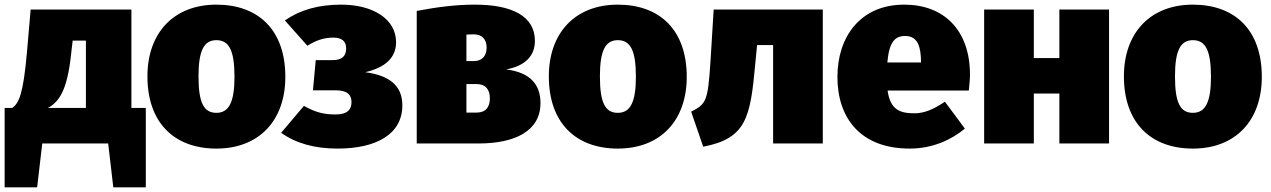

<svg xmlns="http://www.w3.org/2000/svg" viewBox="-20 -618 5474 827"><path d="M546 -153V-577H112L96 -392C80 -212 62 -175 33 -153H0V189H140L162 0H446L468 189H608V-153ZM350 -153H186C246 -184 274 -253 289 -409L293 -443H350Z M912 -598C729 -598 615 -477 615 -289C615 -89 731 22 912 22C1096 22 1209 -99 1209 -287C1209 -488 1094 -598 912 -598ZM912 -445C966 -445 990 -402 990 -287C990 -178 966 -132 912 -132C858 -132 835 -175 835 -289C835 -399 858 -445 912 -445Z M1450 -598C1352 -598 1274 -576 1207 -530L1304 -421C1341 -444 1374 -456 1417 -456C1452 -456 1471 -440 1471 -410C1471 -378 1455 -359 1412 -359H1340L1328 -229H1426C1476 -229 1494 -210 1494 -178C1494 -146 1476 -125 1426 -125C1379 -125 1342 -132 1289 -162L1191 -46C1254 -1 1334 22 1434 22C1601 22 1713 -40 1713 -164C1713 -249 1658 -293 1553 -307C1640 -327 1686 -370 1686 -436C1686 -537 1585 -598 1450 -598Z M2160 -319C2243 -334 2284 -378 2284 -442C2284 -548 2186 -598 2026 -598C1947 -598 1871 -589 1775 -571V0H2041C2199 0 2308 -54 2308 -174C2308 -254 2264 -306 2160 -319ZM2021 -470C2057 -470 2076 -448 2076 -413C2076 -376 2055 -355 2022 -355H1989V-469C2003 -470 2011 -470 2021 -470ZM2032 -133H1989V-256H2032C2071 -256 2090 -233 2090 -195C2090 -156 2072 -133 2032 -133Z M2641 -598C2458 -598 2344 -477 2344 -289C2344 -89 2460 22 2641 22C2825 22 2938 -99 2938 -287C2938 -488 2823 -598 2641 -598ZM2641 -445C2695 -445 2719 -402 2719 -287C2719 -178 2695 -132 2641 -132C2587 -132 2564 -175 2564 -289C2564 -399 2587 -445 2641 -445Z M3054 -577 3040 -350C3029 -180 3021 -170 2957 -137L3009 14C3194 -22 3212 -110 3233 -342L3241 -424H3310V0H3524V-577Z M4158 -296C4158 -489 4045 -598 3875 -598C3683 -598 3587 -456 3587 -287C3587 -109 3687 22 3898 22C3999 22 4079 -17 4136 -64L4050 -180C4000 -146 3960 -130 3919 -130C3856 -130 3815 -145 3803 -228H4153C4155 -248 4158 -278 4158 -296ZM3947 -349H3802C3810 -437 3834 -463 3879 -463C3934 -463 3946 -415 3947 -356Z M4543 0H4757V-577H4543V-368H4433V-577H4219V0H4433V-215H4543Z M5118 -598C4935 -598 4821 -477 4821 -289C4821 -89 4937 22 5118 22C5302 22 5415 -99 5415 -287C5415 -488 5300 -598 5118 -598ZM5118 -445C5172 -445 5196 -402 5196 -287C5196 -178 5172 -132 5118 -132C5064 -132 5041 -175 5041 -289C5041 -399 5064 -445 5118 -445Z"/></svg>

Font: Glow Sans SC Normal Heavy
Style: Regular
Weight: 900
Designer: Ryoko NISHIZUKA (kana, bopomofo & ideographs); Paul D. Hunt (Latin, Greek & Cyrillic); Sandoll Communications, Soo-young
Version: Version 0.93